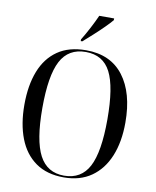

<svg xmlns="http://www.w3.org/2000/svg" viewBox="-100 -1007 888 1093"><g transform="rotate(10 344.5 -460.5)"><path d="M344 10Q246 10 181 -36Q116 -82 84 -165Q52 -248 52 -359Q52 -471 84 -553Q116 -635 181 -680Q246 -725 345 -725Q487 -725 561.5 -627Q636 -529 636 -358Q636 -246 602 -163.5Q568 -81 503 -35.5Q438 10 344 10ZM344 0Q443 0 487.5 -85Q532 -170 532 -358Q532 -546 488.5 -630.5Q445 -715 345 -715Q245 -715 200.5 -630.5Q156 -546 156 -358Q156 -171 201 -85.5Q246 0 344 0ZM305 -781Q326 -815 347.5 -856Q369 -897 384 -931H470V-921Q456 -904 428.5 -876.5Q401 -849 369.5 -820.5Q338 -792 314 -771H305Z"/></g></svg>

Font: Noto Serif Display SemiCondensed
Style: Regular
Weight: 400
Width: 4
Designer: Monotype Design Team
Foundry: Monotype Imaging Inc.
Version: Version 2.009